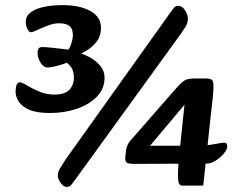

<svg xmlns="http://www.w3.org/2000/svg" viewBox="-20 -716 909 751"><path d="M271 -494 277 -512Q302 -507 328 -493.5Q354 -480 371.5 -459.5Q389 -439 389 -412Q389 -369 359 -338Q329 -307 280.5 -290.5Q232 -274 176 -274Q124 -274 95 -286.5Q66 -299 53.5 -318.5Q41 -338 41 -357Q41 -374 45 -384Q49 -394 58 -394Q66 -394 85.5 -382Q105 -370 133 -358Q161 -346 192 -346Q233 -346 251 -364.5Q269 -383 269 -413Q269 -442 254.5 -458Q240 -474 226 -481L269 -483Q255 -475 235 -468Q215 -461 196 -456.5Q177 -452 166 -452Q150 -452 138.5 -471Q127 -490 127 -509Q127 -532 144 -532Q160 -532 186.5 -529Q213 -526 238.5 -523Q264 -520 274 -519L234 -507Q249 -518 257 -540Q265 -562 265 -579Q265 -603 252 -614Q239 -625 211 -625Q192 -625 171.5 -617.5Q151 -610 133 -602Q121 -597 114 -593.5Q107 -590 100 -590Q94 -590 87.5 -602Q81 -614 81 -632Q81 -654 101 -668.5Q121 -683 154 -689.5Q187 -696 224 -696Q292 -696 333.5 -673Q375 -650 375 -607Q375 -576 359 -554.5Q343 -533 319 -518.5Q295 -504 271 -494ZM689 -586 274 -13Q264 0 258.5 7.5Q253 15 240 15Q228 15 217 -1Q206 -17 206 -29Q206 -42 214 -56Q222 -70 235 -90L650 -672Q659 -685 664 -689Q669 -693 677 -693Q694 -693 704.5 -674.5Q715 -656 715 -645Q715 -626 706 -611.5Q697 -597 689 -586ZM473 -128Q474 -138 478.5 -148Q483 -158 490 -166L672 -374Q695 -400 708.5 -404.5Q722 -409 741 -409H785Q803 -409 809 -403.5Q815 -398 815 -381Q815 -359 812.5 -336Q810 -313 805 -270L775 10H692Q676 10 676 -27Q676 -52 678.5 -79.5Q681 -107 683 -129L709 -376L740 -352L535 -108L519 -146H747Q786 -146 817.5 -152Q849 -158 856 -158Q869 -158 869 -144Q869 -132 856 -116Q843 -100 824 -88Q805 -76 788 -76L508 -75Q483 -75 476 -79.5Q469 -84 470 -100Z"/></svg>

Font: Alkatra SemiBold
Style: Regular
Weight: 600
Designer: Suman Bhandary
Version: Version 1.100;gftools[0.9.22]